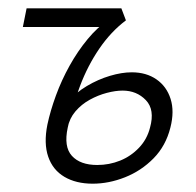

<svg xmlns="http://www.w3.org/2000/svg" viewBox="-20 -433 472 462"><path d="M203 9Q163 9 135 -7.5Q107 -24 96 -56Q85 -88 94 -133Q101 -166 114.5 -203Q128 -240 147.5 -275Q167 -310 191 -339Q215 -368 242 -386L283 -384Q247 -357 219 -316Q191 -275 172.5 -226Q154 -177 143 -126Q133 -80 153 -58Q173 -36 214 -36Q243 -36 269 -46.5Q295 -57 314.5 -77.5Q334 -98 341 -126Q353 -169 331 -192Q309 -215 275 -215Q258 -215 237 -209.5Q216 -204 196 -193Q176 -182 161.5 -165Q147 -148 143 -126L110 -129Q120 -162 141 -186Q162 -210 189 -226Q216 -242 244.5 -250.5Q273 -259 297 -259Q332 -259 356.5 -242Q381 -225 390.5 -195Q400 -165 390 -126Q379 -82 349.5 -52Q320 -22 281 -6.5Q242 9 203 9ZM35 -368 44 -413H272L283 -384L248 -368Z"/></svg>

Font: Ysabeau Infant Light
Style: Italic
Weight: 300
Italic angle: -12°
Designer: Christian Thalmann (Catharsis Fonts)
Version: Version 2.001;gftools[0.9.30]; featfreeze: ss01,ss02,lnum